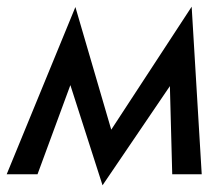

<svg xmlns="http://www.w3.org/2000/svg" viewBox="-45 -520 654 573"><path d="M-25 0 180 -499 287 -133 527 -500 557 0H469L462 -263L261 33L165 -266L67 0Z"/></svg>

Font: Von Book
Style: Italic
Weight: 400
Version: Version 4.000; ttfautohint (v1.8.4.7-5d5b)